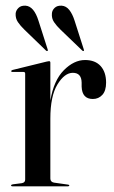

<svg xmlns="http://www.w3.org/2000/svg" viewBox="-20 -655 400 675"><path d="M157 -434.5V-301.5Q169 -372.5 204.5 -408.2Q240 -444 279 -444Q314.5 -444 333.8 -422.8Q353 -401.5 353 -364.5Q353 -336 339.8 -321.5Q326.5 -307 306.5 -307Q268.5 -307 267 -350.5V-364.5Q266.5 -399 236 -399Q207 -399 182 -358.2Q157 -317.5 157 -237.5V-27.5Q157 -15.5 169.5 -13L219 -6Q223.5 -5.5 223.5 -3Q223.5 0 219 0H23.5Q19 0 19 -3Q19 -6 25 -7L56.5 -11Q68.5 -13 68.5 -23.5V-396Q68.5 -402 63 -402H23Q19.5 -402 19.5 -405Q19.5 -407.5 24 -409L144 -438.5Q150 -440 152.5 -440Q157 -440 157 -434.5ZM115.5 -581.5 147.5 -481.5Q149 -477.5 147.5 -476Q145 -474.5 142 -477L65.5 -551Q52 -564 43 -577.2Q34 -590.5 35 -607.5Q36 -618.5 45 -627.2Q54 -636 70 -635Q99.5 -633 115.5 -581.5ZM242.5 -581.5 274.5 -481.5Q276 -477 274.5 -476Q272.5 -474.5 269.5 -477L192.5 -551Q179 -564 170 -577.2Q161 -590.5 162.5 -607.5Q163 -618.5 172 -627.2Q181 -636 197 -635Q212.5 -634 223.8 -619.8Q235 -605.5 242.5 -581.5Z"/></svg>

Font: Fraunces144ptRegular
Style: Regular
Weight: 400
Version: Version 1.000;[0bf87f6ff]